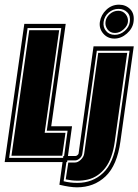

<svg xmlns="http://www.w3.org/2000/svg" viewBox="-46 -693 592 821"><path d="M-26 0 58 -591H235L173 -153H262L241 0ZM-7 -18H227L243 -134H154L216 -573H72ZM3 -27 79 -564H207L145 -125H234L220 -27ZM283 108Q254 108 208 97L225 -26H277Q281 -26 285 -29.5Q289 -33 290 -36L354 -495H526L469 -89Q455 14 405.5 61Q356 108 283 108ZM285 89Q350 89 395 46.5Q440 4 453 -89L508 -476H368L306 -36Q305 -25 295 -16Q285 -7 275 -7H239L226 82Q253 89 285 89ZM235 74 246 2H274Q287 2 299.5 -10Q312 -22 314 -36L374 -467H498L445 -89Q435 -15 404.5 24.5Q374 64 330.5 74.5Q287 85 235 74ZM443 -528Q414 -528 395.5 -549.5Q377 -571 381 -599Q386 -630 409 -651.5Q432 -673 463 -673Q492 -673 511 -653.5Q530 -634 525 -599Q521 -571 496.5 -549.5Q472 -528 443 -528ZM445 -544Q468 -544 487 -560.5Q506 -577 509 -599Q513 -625 498.5 -640Q484 -655 461 -655Q437 -655 418.5 -639Q400 -623 397 -599Q394 -577 407.5 -560.5Q421 -544 445 -544ZM446 -552Q425 -552 414 -567Q403 -582 405 -599Q407 -618 423 -632.5Q439 -647 460 -647Q479 -647 491 -632.5Q503 -618 501 -599Q499 -582 482 -567Q465 -552 446 -552Z"/></svg>

Font: Alumni Sans Collegiate One
Style: Italic
Weight: 400
Italic angle: -8°
Designer: Robert E. Leuschke
Foundry: Robert E. Leuschke
Version: Version 1.100